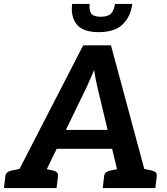

<svg xmlns="http://www.w3.org/2000/svg" viewBox="-41 -954 849 974"><path d="M8 0 381 -724H522L717 0H610Q592 0 581.5 -9Q571 -18 568 -31L453 -512Q449 -531 444.5 -552Q440 -573 437 -599Q426 -573 416.5 -552.5Q407 -532 398 -511L165 -31Q160 -19 146.5 -9.5Q133 0 116 0ZM97 0 105 -67H197L189 0ZM211 -199 240 -295H553L558 -199ZM526 0 534 -67H632L624 0ZM-21 0 -14 -58Q-13 -72 -4.5 -79Q4 -86 19 -89L77 -101L78 0ZM147 0 172 -101 228 -89Q241 -86 248 -79Q255 -72 253 -58L246 0ZM480 0 487 -58Q488 -72 496.5 -79Q505 -86 520 -89L579 -101V0ZM648 0 673 -101 729 -89Q742 -86 749 -79Q756 -72 754 -58L747 0ZM460 -791Q379 -791 348 -830.5Q317 -870 325 -934H414Q410 -902 422 -885.5Q434 -869 469 -869Q507 -869 522.5 -885.5Q538 -902 542 -934H630Q622 -870 581.5 -830.5Q541 -791 460 -791Z"/></svg>

Font: Aleo
Style: Bold Italic
Weight: 700
Italic angle: -7°
Version: Version 2.001;gftools[0.9.29]